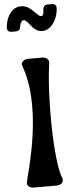

<svg xmlns="http://www.w3.org/2000/svg" viewBox="-75 -1276 514 1311"><g transform="rotate(-5 182.0 -620.5)"><path d="M174 -1108Q143 -1150 126.5 -1144Q110 -1138 104 -1100Q102 -1088 95 -1080.5Q88 -1073 74 -1073H42Q27 -1073 19.5 -1082Q12 -1091 13 -1104Q17 -1151 35.5 -1184Q54 -1217 80.5 -1231Q107 -1245 138.5 -1239.5Q170 -1234 200 -1204L228 -1177Q246 -1159 258.5 -1162.5Q271 -1166 273 -1209Q274 -1221 281.5 -1229Q289 -1237 303 -1237H335Q350 -1237 357.5 -1228Q365 -1219 364 -1206Q361 -1161 342 -1125Q323 -1089 295.5 -1072Q268 -1055 236 -1061.5Q204 -1068 174 -1108ZM102 0Q93 0 84 -2.5Q75 -5 68 -10.5Q61 -16 58.5 -25Q56 -34 59 -47Q86 -149 106.5 -252Q127 -355 135 -455.5Q143 -556 135 -651.5Q127 -747 96 -834Q91 -846 95 -854.5Q99 -863 106.5 -868.5Q114 -874 123.5 -876.5Q133 -879 140 -879H237Q257 -879 270.5 -867Q284 -855 280 -833Q272 -783 267 -714.5Q262 -646 260 -570Q258 -494 259 -415.5Q260 -337 265 -266.5Q270 -196 278.5 -139Q287 -82 300 -50Q305 -37 302.5 -27.5Q300 -18 293 -12Q286 -6 276.5 -3Q267 0 259 0Z"/></g></svg>

Font: OpenDyslexic3
Style: Bold
Weight: 700
Designer: Abelardo Gonzalez
Version: Version 1.000;PS 001.001;hotconv 1.0.56